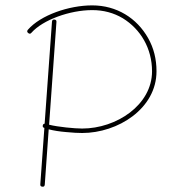

<svg xmlns="http://www.w3.org/2000/svg" viewBox="-20 -686 679 714"><path d="M84.5 -563.5C88.9 -559.6 93.3 -559.6 96.7 -564C139.2 -612.3 240.2 -648.4 322.8 -648.4C365.2 -648.4 402.8 -638.2 436.5 -618.2C503.4 -577.1 545.4 -505.4 545.4 -420.9C545.4 -295.4 412.6 -208 285.6 -208C257.3 -208 195.8 -213.9 162.6 -222.2L189.9 -604.5C190.4 -609.9 188 -612.8 182.1 -613.3C176.8 -613.8 173.8 -611.3 173.3 -605.5L146 -226.1C142.6 -225.6 140.6 -224.1 139.6 -221.2C137.7 -215.8 139.2 -211.9 144.5 -210.4H145L129.9 -0.5C129.4 4.9 131.8 7.8 137.7 8.3C143.1 8.8 146 6.3 146.5 0.5L161.1 -205.1C180.2 -200.2 201.7 -196.8 226.6 -194.8C251 -192.4 270.5 -191.4 285.6 -191.4C418 -191.4 562 -281.7 562 -420.9C562 -466.3 551.8 -507.3 530.8 -544.4C488.8 -618.7 414.1 -666 322.8 -666C236.3 -666 131.3 -629.9 84 -575.7C80.1 -571.3 80.1 -566.9 84.5 -563.5Z"/></svg>

Font: Mikhak Thin
Style: Regular
Weight: 100
Designer: Amin Abedi
Version: Version 3.2